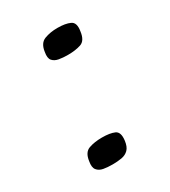

<svg xmlns="http://www.w3.org/2000/svg" viewBox="-101 -405 409 462"><g transform="rotate(-30 103.5 -173.5)"><path d="M34 -33Q37 -56 52.5 -61.5Q68 -67 89 -67Q111 -67 123.5 -61.5Q136 -56 133 -33Q131 -17 123.5 -9.5Q116 -2 104.5 0Q93 2 79 2Q65 2 54 0Q43 -2 37 -9.5Q31 -17 34 -33ZM73 -314Q76 -337 92 -343Q108 -349 128 -349Q150 -349 163 -343Q176 -337 172 -314Q169 -290 154 -285Q139 -280 118 -280Q104 -280 93 -282Q82 -284 76 -291Q70 -298 73 -314Z"/></g></svg>

Font: Genos Medium
Style: Italic
Weight: 500
Italic angle: -8°
Designer: Robert E. Leuschke
Foundry: Robert E. Leuschke
Version: Version 1.010